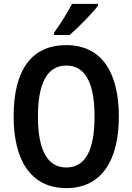

<svg xmlns="http://www.w3.org/2000/svg" viewBox="-20 -957 681 987"><path d="M484 -928V-937H350C327 -892 293 -838 258 -789V-777H338C383 -816 455 -889 484 -928ZM591 -358C591 -578 507 -725 321 -725C140 -725 50 -594 50 -359C50 -140 134 10 321 10C506 10 591 -138 591 -358ZM175 -358C175 -528 222 -620 321 -620C419 -620 466 -530 466 -358C466 -185 419 -96 321 -96C223 -96 175 -187 175 -358Z"/></svg>

Font: Noto Sans Armenian Condensed SemiBold
Style: Regular
Weight: 600
Width: 3
Designer: Monotype Design Team
Foundry: Monotype Imaging Inc.
Version: Version 2.008